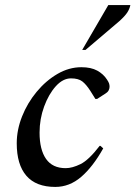

<svg xmlns="http://www.w3.org/2000/svg" viewBox="-20 -727 534 757"><path d="M198 10Q122 10 84 -34Q46 -78 46 -162Q46 -215 67 -268Q88 -321 124.5 -365Q161 -409 206.5 -435.5Q252 -462 301 -462Q339 -462 363.5 -448.5Q388 -435 402 -413Q408 -404 410 -398Q412 -392 412 -385Q412 -378 408.5 -371Q405 -364 397 -359L363 -337H356L336 -369Q320 -394 304.5 -406Q289 -418 260 -418Q228 -418 200 -387Q172 -356 154 -307Q136 -258 136 -204Q136 -137 161.5 -100.5Q187 -64 239 -64Q265 -64 297.5 -80Q330 -96 373 -152H376L387 -142Q346 -69 300 -29.5Q254 10 198 10ZM304 -530 407 -707H494Q491 -692 482 -678Q473 -664 451 -644L317 -530Z"/></svg>

Font: Spectral Medium
Style: Italic
Weight: 500
Italic angle: -10°
Designer: Jean-Baptiste Levee
Foundry: Production Type
Version: Version 2.001